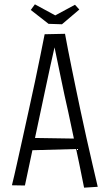

<svg xmlns="http://www.w3.org/2000/svg" viewBox="-20 -861 506 886"><path d="M368 5Q358 -47 346 -104Q334 -161 321 -221.5Q308 -282 295 -344Q286 -383 277.5 -422.5Q269 -462 261 -501Q253 -540 245 -578.5Q237 -617 229 -655L186 -703L280 -705Q286 -671 294 -631Q302 -591 311 -546Q320 -501 330 -453.5Q340 -406 350 -358Q364 -292 378.5 -227Q393 -162 406.5 -104Q420 -46 431 1ZM101 -167V-225L357 -221V-174ZM95 -5 35 -6Q46 -50 58.5 -107Q71 -164 85.5 -228.5Q100 -293 114 -358Q129 -424 142 -487Q155 -550 166.5 -605.5Q178 -661 186 -703L280 -705L234 -653Q223 -606 212 -555Q201 -504 190 -452.5Q179 -401 168 -349Q155 -288 142.5 -229Q130 -170 118 -113.5Q106 -57 95 -5ZM266 -749 204 -751 122 -815 141 -841 235 -790 326 -839 346 -817Z"/></svg>

Font: Truculenta Light
Style: Regular
Weight: 300
Version: Version 1.002